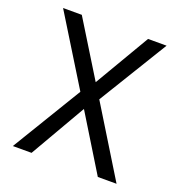

<svg xmlns="http://www.w3.org/2000/svg" viewBox="-127 -807 856 915"><g transform="rotate(20 301.0 -350.0)"><path d="M38 0 252 -353 38 -700H133L305 -421L469 -700H563L349 -350L564 0H469L296 -282L133 0Z"/></g></svg>

Font: DM Sans 17pt
Style: Regular
Weight: 400
Version: Version 4.004;gftools[0.9.30]